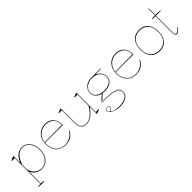

<svg xmlns="http://www.w3.org/2000/svg" viewBox="228 -1932 3415 3415"><g transform="rotate(-45 1935.0 -224.5)"><path d="M70 200V190L130 180V-465H60V-475L144 -515V-362L152 -354Q167 -390 187.5 -420Q208 -450 234 -471Q260 -492 291 -503.5Q322 -515 358 -515Q419 -515 465 -481.5Q511 -448 537.5 -388.5Q564 -329 564 -251Q564 -174 534.5 -113.5Q505 -53 453.5 -19Q402 15 335 15Q298 15 259.5 0Q221 -15 190.5 -43.5Q160 -72 144 -111V180L214 190V200ZM135 194H139V-507L135 -505ZM335 0Q397 0 445 -32.5Q493 -65 521 -121.5Q549 -178 549 -251Q549 -324 525.5 -380Q502 -436 459 -468Q416 -500 358 -500Q313 -500 278 -480.5Q243 -461 216.5 -428.5Q190 -396 172 -357.5Q154 -319 144 -280V-190Q144 -160 157 -126.5Q170 -93 194.5 -64.5Q219 -36 254.5 -18Q290 0 335 0ZM335 8Q401 8 451 -25Q501 -58 529.5 -116.5Q558 -175 558 -251Q558 -308 543.5 -355.5Q529 -403 503 -437.5Q477 -472 440 -491Q403 -510 358 -510Q325 -510 297.5 -499Q270 -488 247 -471Q275 -490 300.5 -498Q326 -506 358 -506Q417 -506 461 -473.5Q505 -441 529.5 -383.5Q554 -326 554 -251Q554 -176 526 -118.5Q498 -61 449 -28.5Q400 4 335 4Q319 4 304.5 2.5Q290 1 279 -2Q290 2 304.5 5Q319 8 335 8Z M939 -515Q1008 -515 1056.5 -486.5Q1105 -458 1130.5 -404.5Q1156 -351 1156 -276H708V-286L1142 -290Q1142 -355 1117.5 -402Q1093 -449 1048 -474.5Q1003 -500 939 -500Q872 -500 819.5 -468Q767 -436 737.5 -379Q708 -322 708 -248Q708 -193 724.5 -147.5Q741 -102 770.5 -69Q800 -36 841 -18Q882 0 931 0Q971 0 1005.5 -8.5Q1040 -17 1068.5 -33.5Q1097 -50 1120.5 -75.5Q1144 -101 1162 -135L1169 -125Q1151 -90 1127.5 -63.5Q1104 -37 1074.5 -19.5Q1045 -2 1009 6.5Q973 15 931 15Q879 15 835.5 -4.5Q792 -24 760.5 -59Q729 -94 711.5 -142Q694 -190 694 -248Q694 -307 712 -355.5Q730 -404 762.5 -440Q795 -476 840 -495.5Q885 -515 939 -515ZM699 -248Q699 -173 728.5 -114.5Q758 -56 810 -23Q862 10 931 10Q964 10 993 4Q1022 -2 1042 -12Q1023 -3 994.5 1.5Q966 6 931 6Q881 6 839 -12.5Q797 -31 766.5 -65Q736 -99 719.5 -145.5Q703 -192 703 -248Q703 -325 734 -385Q765 -445 819 -476Q782 -455 755 -421Q728 -387 713.5 -343.5Q699 -300 699 -248ZM1148 -281H1152Q1152 -331 1140 -368.5Q1128 -406 1107.5 -432.5Q1087 -459 1059 -476Q1098 -448 1123 -401Q1148 -354 1148 -281Z M1460 15Q1392 15 1358 -29Q1324 -73 1324 -162V-474H1254V-485L1338 -515V-162Q1338 -80 1368.5 -40Q1399 0 1460 0Q1509 0 1558 -25.5Q1607 -51 1649 -96.5Q1691 -142 1719 -200V-474H1649V-485L1733 -515V-26H1803V-15L1719 15V-150L1711 -156Q1657 -74 1592 -29.5Q1527 15 1460 15ZM1728 -507 1724 -505V7L1728 5ZM1333 -507 1329 -505V-163Q1329 -75 1361.5 -33Q1394 9 1460 9Q1506 9 1553.5 -13.5Q1601 -36 1648 -87Q1601 -39 1553 -17Q1505 5 1460 5Q1396 5 1364.5 -37Q1333 -79 1333 -163Z M2097 215Q2058 215 2019 205Q1980 195 1948.5 178.5Q1917 162 1897.5 141Q1878 120 1878 98Q1878 84 1885.5 75Q1893 66 1905 61.5Q1917 57 1930 57Q1950 57 1966 66.5Q1982 76 1982 95Q1982 106 1976.5 113Q1971 120 1963.5 125Q1956 130 1948 134Q1940 138 1934.5 142Q1929 146 1929 151Q1929 162 1952.5 173.5Q1976 185 2014.5 192.5Q2053 200 2097 200Q2165 200 2215 183.5Q2265 167 2292 136.5Q2319 106 2319 65Q2319 28 2298.5 3Q2278 -22 2232.5 -37Q2187 -52 2111 -58.5Q2035 -65 1924 -65V-80L2045 -188L2057 -178L1955 -87V-79Q2040 -79 2103.5 -74.5Q2167 -70 2211 -59.5Q2255 -49 2282 -32.5Q2309 -16 2321 8.5Q2333 33 2333 65Q2333 111 2304 144.5Q2275 178 2222.5 196.5Q2170 215 2097 215ZM2109 -172Q2061 -172 2021.5 -183.5Q1982 -195 1953.5 -216.5Q1925 -238 1909 -267.5Q1893 -297 1893 -332Q1893 -372 1909 -405.5Q1925 -439 1953.5 -463.5Q1982 -488 2021.5 -501.5Q2061 -515 2109 -515Q2157 -515 2196 -501.5Q2235 -488 2263.5 -463.5Q2292 -439 2307.5 -405.5Q2323 -372 2323 -332Q2323 -297 2307.5 -267.5Q2292 -238 2263.5 -216.5Q2235 -195 2195.5 -183.5Q2156 -172 2109 -172ZM2109 -187Q2168 -187 2213 -205.5Q2258 -224 2283.5 -257Q2309 -290 2309 -332Q2309 -382 2283.5 -419.5Q2258 -457 2213 -478.5Q2168 -500 2109 -500Q2050 -500 2004 -478.5Q1958 -457 1932.5 -419.5Q1907 -382 1907 -332Q1907 -290 1932.5 -257Q1958 -224 2004 -205.5Q2050 -187 2109 -187ZM2200 -490 2151 -512Q2170 -513 2188.5 -513.5Q2207 -514 2226 -514.5Q2245 -515 2263.5 -515.5Q2282 -516 2300.5 -516.5Q2319 -517 2338 -518V-503H2200ZM1918 149Q1918 144 1925 139Q1932 134 1949 125Q1959 120 1967 113.5Q1975 107 1975 95Q1975 79 1961.5 71.5Q1948 64 1930 64Q1912 64 1898.5 72Q1885 80 1885 98Q1885 105 1887 111.5Q1889 118 1893 125Q1897 132 1903 138Q1909 144 1918 149ZM2207 193Q2235 185 2257 172.5Q2279 160 2295 143.5Q2311 127 2319.5 107.5Q2328 88 2328 65Q2328 26 2308.5 -0.5Q2289 -27 2245 -43.5Q2201 -60 2128.5 -67Q2056 -74 1950 -74V-98L1929 -79V-70Q2040 -70 2116 -63Q2192 -56 2238 -40.5Q2284 -25 2304 1Q2324 27 2324 65Q2324 111 2292 143.5Q2260 176 2207 193ZM2020 -192Q1965 -210 1933.5 -247.5Q1902 -285 1902 -332Q1902 -369 1917.5 -402Q1933 -435 1963 -461Q1993 -487 2038 -500Q2003 -490 1977 -473Q1951 -456 1933.5 -434Q1916 -412 1907 -386Q1898 -360 1898 -332Q1898 -308 1906.5 -286.5Q1915 -265 1931 -246.5Q1947 -228 1969.5 -214.5Q1992 -201 2020 -192ZM2195 -192Q2224 -201 2246.5 -214.5Q2269 -228 2285 -246.5Q2301 -265 2309.5 -286.5Q2318 -308 2318 -332Q2318 -360 2309.5 -385.5Q2301 -411 2284.5 -433Q2268 -455 2242.5 -471.5Q2217 -488 2183 -498Q2227 -485 2256 -459.5Q2285 -434 2299.5 -401.5Q2314 -369 2314 -332Q2314 -285 2282.5 -247.5Q2251 -210 2195 -192ZM2207 -508H2333V-513Q2308 -511 2275 -509.5Q2242 -508 2207 -508Z M2713 -515Q2782 -515 2830.5 -486.5Q2879 -458 2904.5 -404.5Q2930 -351 2930 -276H2482V-286L2916 -290Q2916 -355 2891.5 -402Q2867 -449 2822 -474.5Q2777 -500 2713 -500Q2646 -500 2593.5 -468Q2541 -436 2511.5 -379Q2482 -322 2482 -248Q2482 -193 2498.5 -147.5Q2515 -102 2544.5 -69Q2574 -36 2615 -18Q2656 0 2705 0Q2745 0 2779.5 -8.5Q2814 -17 2842.5 -33.5Q2871 -50 2894.5 -75.5Q2918 -101 2936 -135L2943 -125Q2925 -90 2901.5 -63.5Q2878 -37 2848.5 -19.5Q2819 -2 2783 6.5Q2747 15 2705 15Q2653 15 2609.5 -4.5Q2566 -24 2534.5 -59Q2503 -94 2485.5 -142Q2468 -190 2468 -248Q2468 -307 2486 -355.5Q2504 -404 2536.5 -440Q2569 -476 2614 -495.5Q2659 -515 2713 -515ZM2473 -248Q2473 -173 2502.5 -114.5Q2532 -56 2584 -23Q2636 10 2705 10Q2738 10 2767 4Q2796 -2 2816 -12Q2797 -3 2768.5 1.5Q2740 6 2705 6Q2655 6 2613 -12.5Q2571 -31 2540.5 -65Q2510 -99 2493.5 -145.5Q2477 -192 2477 -248Q2477 -325 2508 -385Q2539 -445 2593 -476Q2556 -455 2529 -421Q2502 -387 2487.5 -343.5Q2473 -300 2473 -248ZM2922 -281H2926Q2926 -331 2914 -368.5Q2902 -406 2881.5 -432.5Q2861 -459 2833 -476Q2872 -448 2897 -401Q2922 -354 2922 -281Z M3304 -515Q3359 -515 3402.5 -497Q3446 -479 3476 -444Q3506 -409 3521.5 -359Q3537 -309 3537 -246Q3537 -185 3521 -136.5Q3505 -88 3475 -54Q3445 -20 3402 -2.5Q3359 15 3304 15Q3250 15 3207 -2.5Q3164 -20 3134 -54Q3104 -88 3088.5 -136.5Q3073 -185 3073 -246Q3073 -309 3088.5 -359Q3104 -409 3134 -444Q3164 -479 3207 -497Q3250 -515 3304 -515ZM3305 -500Q3237 -500 3188 -470Q3139 -440 3113 -383Q3087 -326 3087 -246Q3087 -188 3101.5 -142.5Q3116 -97 3144.5 -65Q3173 -33 3213 -16.5Q3253 0 3304 0Q3356 0 3396.5 -16.5Q3437 -33 3465.5 -65Q3494 -97 3508.5 -142.5Q3523 -188 3523 -246Q3523 -306 3508.5 -353Q3494 -400 3465.5 -433Q3437 -466 3396.5 -483Q3356 -500 3305 -500ZM3078 -246Q3078 -194 3090.5 -151.5Q3103 -109 3125.5 -78Q3148 -47 3179 -27Q3150 -48 3128 -79.5Q3106 -111 3094 -153Q3082 -195 3082 -246Q3082 -301 3095 -345.5Q3108 -390 3131 -423Q3154 -456 3185 -476Q3153 -457 3128.5 -424.5Q3104 -392 3091 -347.5Q3078 -303 3078 -246ZM3532 -246Q3532 -302 3519.5 -346Q3507 -390 3484 -422.5Q3461 -455 3429 -474Q3459 -454 3481.5 -421Q3504 -388 3516 -344Q3528 -300 3528 -246Q3528 -196 3516.5 -154.5Q3505 -113 3484 -81.5Q3463 -50 3434 -29Q3464 -49 3486 -80Q3508 -111 3520 -153Q3532 -195 3532 -246Z M3733 15Q3708 15 3697.5 -3Q3687 -21 3687 -61V-480H3607V-490L3688 -500L3691 -664H3701V-500L3820 -490V-480H3701V-61Q3701 -28 3708.5 -14Q3716 0 3733 0Q3757 0 3778.5 -19Q3800 -38 3822 -66L3830 -60Q3822 -48 3811.5 -35Q3801 -22 3788 -10.5Q3775 1 3761 8Q3747 15 3733 15ZM3733 7Q3712 6 3704 -10Q3696 -26 3696 -61V-640L3692 -490V-61Q3692 -50 3692.5 -40Q3693 -30 3695 -21.5Q3697 -13 3701.5 -6.5Q3706 0 3713 3Q3717 5 3722 6Q3727 7 3733 7Z"/></g></svg>

Font: Kalnia Glaze Thin
Style: Regular
Weight: 100
Designer: Frida Medrano
Foundry: Frida Medrano
Version: Version 1.110